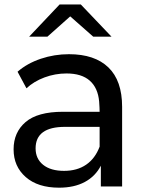

<svg xmlns="http://www.w3.org/2000/svg" viewBox="-20 -838 649 863"><path d="M111.1 -673.3 247.8 -817.8H343.3L481.1 -673.3H398.9L295.6 -764.4L193.3 -673.3ZM528.9 -357.8V0H433.3V-93.3Q408.9 -45.6 361.1 -20Q313.3 5.6 245.6 5.6Q150 5.6 95.6 -42.2Q41.1 -90 41.1 -166.7Q41.1 -243.3 95 -289.4Q148.9 -335.6 263.3 -335.6H427.8Q427.8 -351.1 425.6 -382.2Q420 -443.3 383.3 -475.6Q346.7 -507.8 278.9 -507.8Q227.8 -507.8 180 -490Q132.2 -472.2 98.9 -441.1L58.9 -515.6Q102.2 -553.3 163.3 -573.9Q224.4 -594.4 290 -594.4Q405.6 -594.4 467.2 -535Q528.9 -475.6 528.9 -357.8ZM427.8 -178.9V-267.8H272.2Q140 -267.8 140 -171.1Q140 -124.4 173.9 -97.2Q207.8 -70 267.8 -70Q326.7 -70 367.2 -97.8Q407.8 -125.6 427.8 -178.9Z"/></svg>

Font: Paperlogy 5 Medium
Style: Regular
Weight: 500
Designer: redesigned by Lee Juim, glyphs from Gmarket Sans & Montserrat
Foundry: PT&
Version: Version 1.001